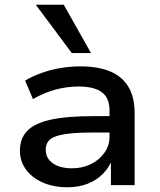

<svg xmlns="http://www.w3.org/2000/svg" viewBox="-20 -781 673 810"><path d="M264 9Q206 9 160.5 -11Q115 -31 89.5 -66Q64 -101 64 -145Q64 -196 94 -228Q124 -260 191.5 -275.5Q259 -291 370 -291H458V-222H374Q316 -222 277.5 -218Q239 -214 216 -206Q193 -198 183 -184Q173 -170 173 -149Q173 -113 203 -92Q233 -71 284 -71Q328 -71 363.5 -88.5Q399 -106 420.5 -136.5Q442 -167 442 -204V-315Q442 -368 409.5 -392Q377 -416 312 -416Q262 -416 214 -403Q166 -390 119 -363L86 -441Q118 -460 156 -473.5Q194 -487 236 -494Q278 -501 319 -501Q393 -501 444 -480Q495 -459 521.5 -415Q548 -371 548 -303V0H448V-109H454Q440 -74 414 -47.5Q388 -21 350.5 -6Q313 9 264 9ZM283 -557 131 -761H249L364 -557Z"/></svg>

Font: Nunito Sans 10pt SemiExpanded SemiBold
Style: Regular
Weight: 600
Width: 6
Designer: Vernon Adams
Foundry: Vernon Adams
Version: Version 3.101;gftools[0.9.27]